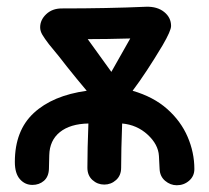

<svg xmlns="http://www.w3.org/2000/svg" viewBox="-20 -544 620 569"><path d="M504 5Q525 5 540.5 -8.5Q556 -22 556 -43Q556 -92 536 -138.5Q516 -185 475.5 -221Q435 -257 373 -275Q413 -328 462 -410Q487 -453 487 -467Q487 -492 466.5 -508.5Q446 -525 413 -524Q298 -519 163 -519Q135 -519 117 -502Q99 -485 99 -463Q99 -452 105.5 -441Q112 -430 125 -413Q160 -371 178 -347Q205 -313 237 -275Q136 -261 80 -209Q24 -157 24 -64Q24 -30 39 -13Q54 4 76 4Q96 4 110 -8Q124 -20 125 -43L126 -84Q127 -128 157.5 -152.5Q188 -177 242 -178Q239 -102 239 -47Q239 -24 254 -10.5Q269 3 289 3Q309 3 324 -10.5Q339 -24 339 -47Q339 -99 342 -178Q386 -174 417.5 -145Q449 -116 451 -82L453 -43Q454 -21 469.5 -8Q485 5 504 5ZM310 -331 240 -428Q294 -428 366 -430L310 -331Z"/></svg>

Font: Balsamiq Sans
Style: Regular
Weight: 400
Designer: Michael Angeles
Foundry: Balsamiq SRL
Version: Version 1.020; ttfautohint (v1.8.4.7-5d5b);gftools[0.9.26]